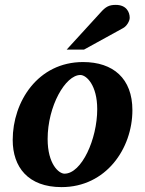

<svg xmlns="http://www.w3.org/2000/svg" viewBox="-20 -754 593 786"><path d="M522 -303C522 -433 443 -500 320 -500C135 -500 32 -338 32 -181C32 -70 95 12 232 12C414 12 522 -146 522 -303ZM378 -307C378 -184 314 -43 244 -43C221 -43 175 -82 175 -185C175 -320 248 -447 309 -447C334 -447 378 -405 378 -307ZM511 -681C511 -705 497 -734 454 -734C427 -734 413 -727 391 -702L253 -551H324L484 -639C499 -647 511 -668 511 -681Z"/></svg>

Font: Veleka
Style: Bold Italic
Weight: 700
Italic angle: -12°
Designer: Stefan Peev, Context Ltd, 2016; SIL International, 1997-2014.
Foundry: Stefan Peev, Context Ltd, 2016
Version: Version 5.000